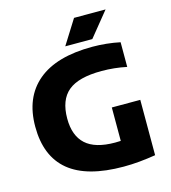

<svg xmlns="http://www.w3.org/2000/svg" viewBox="-135 -1058 1045 1176"><g transform="rotate(-15 387.0 -470.5)"><path d="M503.5 9Q271 9 156.8 -85.2Q42.5 -179.5 42.5 -367.5Q42.5 -552 160 -651Q277.5 -750 506.5 -750Q549.5 -750 594.2 -745.5Q639 -741 681.5 -732V-575.5Q603.5 -592 522.5 -592Q376 -592 310.2 -537.2Q244.5 -482.5 244.5 -364.5Q244.5 -256 304.5 -201.5Q364.5 -147 490 -147Q507.5 -147 526 -148V-360H706.5V-9Q654.5 -0.5 604.5 4.2Q554.5 9 503.5 9ZM347.5 -795.5 444.5 -950H644.5L519 -795.5Z"/></g></svg>

Font: Encode Sans Semi Expanded ExtraBold
Style: Regular
Weight: 800
Width: 6
Designer: Multiple Designers
Foundry: Impallari Type
Version: Version 3.000; ttfautohint (v1.8.3) -l 8 -r 50 -G 200 -x 14 